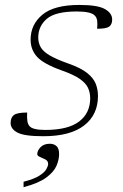

<svg xmlns="http://www.w3.org/2000/svg" viewBox="-20 -542 498 778"><path d="M90 -86Q89 -65.5 90.8 -52.2Q92.5 -39 100 -30.5Q113 -15.5 163.5 -15.5Q256 -15.5 300.8 -49.8Q345.5 -84 345.5 -144Q345.5 -167 336.5 -186.2Q327.5 -205.5 302.5 -222.8Q277.5 -240 229 -257Q156.5 -283 130.2 -311.8Q104 -340.5 104 -381.5Q104 -442.5 151.5 -482.2Q199 -522 301.5 -522Q376 -522 405.2 -505.2Q434.5 -488.5 434.5 -463Q434.5 -443 422.5 -434.2Q410.5 -425.5 373.5 -425.5Q375.5 -444.5 373.8 -457.8Q372 -471 364 -479Q348.5 -495.5 291 -495.5Q204.5 -495.5 169.8 -465.8Q135 -436 135 -390Q135 -368.5 144.8 -351Q154.5 -333.5 181 -317.8Q207.5 -302 257 -284.5Q307 -267 332.8 -246.5Q358.5 -226 367.8 -202.8Q377 -179.5 377 -153Q377 -77 320.8 -33.5Q264.5 10 155.5 10Q78.5 10 50.8 -4.8Q23 -19.5 23 -43.5Q23 -66 36.5 -76Q50 -86 90 -86ZM131 82.5Q131 68.5 144.2 54.5Q157.5 40.5 182 40.5Q198.5 40.5 209 50Q219.5 59.5 219.5 82.5Q219.5 105 208.8 130Q198 155 167 177.8Q136 200.5 75.5 216.5V194.5Q118 183.5 139.2 170Q160.5 156.5 167.8 143.5Q175 130.5 175 122.5Q175 110 164 104.2Q153 98.5 142 94Q131 89.5 131 82.5Z"/></svg>

Font: Newsreader Caption ExtraLight
Style: Italic
Weight: 275
Italic angle: -17°
Designer: Hugues Gentile
Foundry: Production Type
Version: Version 1.001